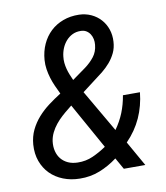

<svg xmlns="http://www.w3.org/2000/svg" viewBox="-82 -790 751 868"><g transform="rotate(-10 293.5 -355.5)"><path d="M33.7 -178.7Q36.6 -215.3 51 -245.1Q65.4 -274.9 87.6 -300Q109.9 -325.2 137.7 -345.9Q165.5 -366.7 194.3 -384.8Q185.1 -403.8 176.3 -423.3Q167.5 -442.9 161.4 -462.9Q155.3 -482.9 152.1 -503.7Q148.9 -524.4 150.4 -546.4Q153.3 -585.4 168.2 -618.2Q183.1 -650.9 207.8 -674.1Q232.4 -697.3 265.9 -709.7Q299.3 -722.2 339.4 -721.2Q369.6 -720.2 394.8 -708.5Q419.9 -696.8 437.7 -677Q455.6 -657.2 464.6 -630.9Q473.6 -604.5 471.7 -574.2Q470.2 -546.4 459.5 -523.7Q448.7 -501 432.4 -481.9Q416 -462.9 395.8 -446.5Q375.5 -430.2 354.5 -415L298.8 -372.6L411.1 -179.2Q435.5 -213.4 450.2 -250Q464.8 -286.6 471.7 -328.1H549.8Q543.5 -266.1 519.3 -212.6Q495.1 -159.2 451.7 -114.7L516.6 0H418L388.2 -52.7Q350.1 -23.9 306.9 -6.8Q263.7 10.3 214.8 9.3Q173.8 8.8 139.2 -4.9Q104.5 -18.6 80.1 -43.2Q55.7 -67.9 43.2 -102.3Q30.8 -136.7 33.7 -178.7ZM217.8 -64Q254.9 -63 287.8 -77.6Q320.8 -92.3 350.6 -112.8L233.4 -322.8L218.3 -310.5Q202.6 -298.3 186.8 -283.9Q170.9 -269.5 157.5 -252.9Q144 -236.3 134.8 -217.5Q125.5 -198.7 122.6 -178.2Q119.6 -153.8 124.8 -133.1Q129.9 -112.3 142.3 -97.2Q154.8 -82 173.8 -73.2Q192.9 -64.5 217.8 -64ZM236.8 -547.4Q234.9 -532.7 236.3 -518.1Q237.8 -503.4 241.5 -489.5Q245.1 -475.6 250.7 -461.9Q256.3 -448.2 262.2 -435.1L324.7 -480Q349.1 -498 366.7 -520.5Q384.3 -543 387.2 -574.7Q388.7 -587.9 386 -600.8Q383.3 -613.8 376.7 -624Q370.1 -634.3 359.4 -640.9Q348.6 -647.5 333.5 -647.5Q312.5 -647.9 295.7 -639.6Q278.8 -631.3 266.4 -617.2Q253.9 -603 246.3 -584.7Q238.8 -566.4 236.8 -547.4Z"/></g></svg>

Font: Roboto Mono
Style: Italic
Weight: 400
Designer: Google
Version: Version 2.000985; 2015; ttfautohint (v1.3)